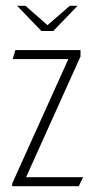

<svg xmlns="http://www.w3.org/2000/svg" viewBox="-20 -643 327 663"><path d="M39 -623H68L144 -556L221 -623H248L164 -536H123ZM22 -9 216 -439H24L33 -470H258V-448L70 -31H267L252 0H22Z"/></svg>

Font: Smooch Sans Thin Light
Style: Regular
Weight: 300
Version: Version 1.010